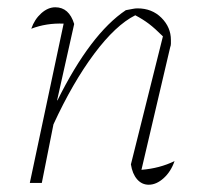

<svg xmlns="http://www.w3.org/2000/svg" viewBox="-20 -503 563 528"><path d="M62 0 155 -438Q108 -440 66 -424Q75 -450 93.5 -466.5Q112 -483 132 -483Q170 -483 184 -437L137 -227H138Q229 -410 326 -475Q337 -477 344.5 -478.5Q352 -480 358 -480Q398 -480 424 -454Q450 -428 450 -393Q450 -388 450 -383Q450 -378 448 -373L369 -36Q419 -40 460 -60Q450 -31 430 -13Q410 5 389 5Q370 5 357 -10Q344 -25 340 -51L428 -403Q406 -425 389.5 -437.5Q373 -450 352 -461Q298 -434 239 -355Q180 -276 127 -161L95 0Z"/></svg>

Font: Piazzolla Thin
Style: Italic
Weight: 100
Italic angle: -11.3°
Designer: Juan Pablo del Peral
Foundry: Huerta Tipografica
Version: Version 1.330